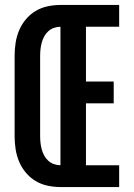

<svg xmlns="http://www.w3.org/2000/svg" viewBox="-20 -755 540 775"><path d="M224 0V-735H461V-647H327V-426H439V-338H327V-88H461V0ZM224 0Q198 0 172 -5.5Q146 -11 123.5 -24.5Q101 -38 84 -58.5Q67 -79 57 -103Q47 -127 43 -153Q39 -179 39 -205V-530Q39 -556 43 -582Q47 -608 57 -632Q67 -656 84 -676.5Q101 -697 123.5 -710.5Q146 -724 172 -729.5Q198 -735 224 -735V-647Q211 -647 198 -642.5Q185 -638 175 -629Q165 -620 158.5 -608Q152 -596 148.5 -583Q145 -570 143.5 -556.5Q142 -543 142 -530V-205Q142 -192 143.5 -178.5Q145 -165 148.5 -152Q152 -139 158.5 -127Q165 -115 175 -106Q185 -97 198 -92.5Q211 -88 224 -88Z"/></svg>

Font: Iosevka Custom
Style: Bold
Weight: 700
Monospace: yes
Designer: Belleve Invis
Foundry: Belleve Invis
Version: Version 30.3.3; ttfautohint (v1.8.3)